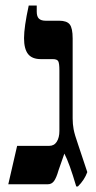

<svg xmlns="http://www.w3.org/2000/svg" viewBox="-20 -667 346 695"><path d="M213 -111 192 -51Q184 -23 175.5 -11.5Q167 0 153 0H10L42 -139H158Q176 -139 185.5 -154Q195 -169 195 -193V-412Q195 -437 191 -445Q187 -453 171 -453H128Q96 -453 81.5 -471.5Q67 -490 67 -529Q67 -569 84 -647H113V-625Q113 -607 121 -599.5Q129 -592 145 -592H194Q222 -592 232.5 -578.5Q243 -565 243 -528V-238Q243 -218 246.5 -199Q250 -180 263 -143L296 -44Q286 -16 262 8H256Q231 -77 213 -111Z"/></svg>

Font: Noto Serif Hebrew Cond
Style: Bold
Weight: 700
Width: 3
Designer: Monotype Design Team
Foundry: Monotype Imaging Inc.
Version: Version 1.000